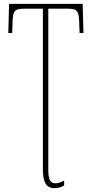

<svg xmlns="http://www.w3.org/2000/svg" viewBox="-20 -734 476 994"><path d="M261 240C286 240 300 233 312 226V201C302 206 285 215 267 215C240 215 230 196 230 143V-689H330C382 -689 388 -675 390 -620L392 -563H412L408 -714H27L23 -563H43L45 -620C47 -675 53 -689 105 -689H202V143C202 209 220 240 261 240Z"/></svg>

Font: Noto Serif ExtraCondensed Thin
Style: Regular
Weight: 100
Width: 2
Designer: Monotype Design Team
Foundry: Monotype Imaging Inc.
Version: Version 2.013